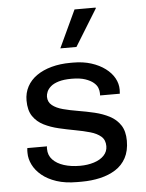

<svg xmlns="http://www.w3.org/2000/svg" viewBox="-54 -800 650 854"><g transform="rotate(-5 271.0 -373.0)"><path d="M256 10Q203 10 164 -3Q125 -16 99 -37.5Q73 -59 60 -85.5Q47 -112 47 -138Q47 -144 47 -148.5Q47 -153 48 -160H136Q135 -157 135 -154.5Q135 -152 135 -149Q135 -120 153.5 -100.5Q172 -81 203.5 -71Q235 -61 275 -61Q309 -61 337.5 -70Q366 -79 382.5 -96.5Q399 -114 399 -138Q399 -166 381 -181.5Q363 -197 333 -205.5Q303 -214 267.5 -220.5Q232 -227 195.5 -235.5Q159 -244 129 -259Q99 -274 81 -300.5Q63 -327 63 -371Q63 -405 78 -433Q93 -461 121 -480.5Q149 -500 187.5 -510.5Q226 -521 272 -521H285Q329 -521 365 -509.5Q401 -498 427 -478.5Q453 -459 466.5 -434.5Q480 -410 480 -383Q480 -378 479.5 -372.5Q479 -367 479 -365H391V-376Q391 -386 386.5 -398.5Q382 -411 368.5 -422.5Q355 -434 331.5 -442Q308 -450 271 -450Q236 -450 213 -443Q190 -436 177.5 -425Q165 -414 160 -402Q155 -390 155 -380Q155 -356 173 -341.5Q191 -327 221 -319Q251 -311 287.5 -305Q324 -299 360 -290.5Q396 -282 426 -266.5Q456 -251 474 -224Q492 -197 492 -154Q492 -109 475 -77.5Q458 -46 428 -27Q398 -8 359 1Q320 10 276 10ZM233 -589 311 -756H405L406 -753L305 -589Z"/></g></svg>

Font: Chivo Medium
Style: Regular
Weight: 400
Version: Version 2.002